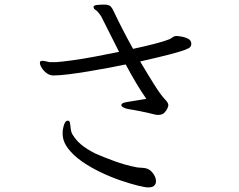

<svg xmlns="http://www.w3.org/2000/svg" viewBox="-20 -774 1040 837"><path d="M618 -343Q595 -376 573 -413Q551 -450 528 -493Q500 -487 457 -479Q414 -471 366.5 -463Q319 -455 278 -450Q237 -445 213 -445Q197 -445 183.5 -455Q170 -465 162 -478Q154 -491 154 -500Q154 -507 159 -508Q160 -508 160 -508L163 -509Q164 -509 164 -509Q172 -509 183 -506Q194 -503 196 -503H224Q251 -505 295 -511Q339 -517 392.5 -527Q446 -537 499 -548Q482 -581 463.5 -618.5Q445 -656 424 -697Q421 -704 416 -710Q411 -716 409 -719Q404 -726 396 -731Q388 -736 388 -743V-745Q389 -751 404.5 -752.5Q420 -754 432 -754Q455 -754 462.5 -746Q470 -738 476 -724Q491 -692 513 -649Q535 -606 560 -561Q612 -572 654 -583Q696 -594 716 -602Q724 -605 731 -610.5Q738 -616 746 -617H753Q757 -617 772 -614.5Q787 -612 800.5 -605Q814 -598 814 -582Q814 -576 810 -570Q806 -564 786 -556.5Q766 -549 720.5 -537Q675 -525 591 -506Q623 -452 651.5 -406.5Q680 -361 699 -341Q706 -334 710 -327.5Q714 -321 714 -314Q714 -312 710 -302Q706 -292 696.5 -282.5Q687 -273 669 -273Q665 -273 661.5 -273.5Q658 -274 654 -275Q623 -283 590 -289.5Q557 -296 542 -298Q529 -300 519 -305Q509 -310 509 -316Q509 -326 538 -330ZM660 19Q659 29 651.5 36Q644 43 626 43Q613 43 580.5 35Q548 27 505.5 12.5Q463 -2 419 -23Q375 -44 337.5 -70Q300 -96 276.5 -127Q253 -158 253 -192Q253 -211 259 -229.5Q265 -248 275 -248H277Q284 -247 285.5 -236Q287 -225 288.5 -211.5Q290 -198 296 -188Q311 -163 333.5 -144Q356 -125 395 -105Q429 -90 477.5 -72Q526 -54 579 -44Q588 -43 599 -42.5Q610 -42 617 -40Q634 -36 647 -18.5Q660 -1 660 16Z"/></svg>

Font: Klee One SemiBold
Style: Regular
Weight: 600
Designer: Fontworks Inc.
Foundry: Fontworks Inc.
Version: Version 1.00;January 12, 2022;FontCreator 13.0.0.2683 64-bit